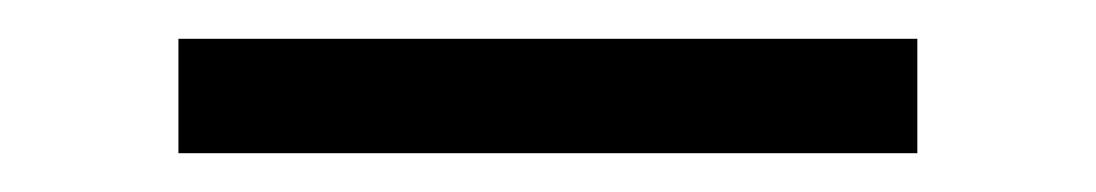

<svg xmlns="http://www.w3.org/2000/svg" viewBox="-20 -363 565 99"><path d="M72 -284V-343H453V-284Z"/></svg>

Font: Gafata
Style: Regular
Weight: 400
Designer: Lautaro Hourcade
Foundry: Lautaro Hourcade
Version: Version 4.002; ttfautohint (v0.94.20-1c74) -l 7 -r 28 -G 0 -